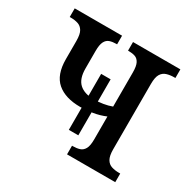

<svg xmlns="http://www.w3.org/2000/svg" viewBox="-125 -663 792 790"><g transform="rotate(30 271.0 -268.0)"><path d="M243 -91V-357H288V-91ZM287 0V-41H291Q309 -41 323 -45.5Q337 -50 345 -64.5Q353 -79 353 -109V-218Q325 -206 293.5 -201Q262 -196 236 -196Q165 -196 126 -229.5Q87 -263 87 -337V-423Q87 -455 78 -470Q69 -485 54 -490Q39 -495 20 -495H14V-536H239V-495H235Q218 -495 204.5 -490.5Q191 -486 183.5 -471.5Q176 -457 176 -427V-344Q176 -295 200 -273Q224 -251 269 -251Q291 -251 312.5 -254.5Q334 -258 353 -265V-427Q353 -457 345.5 -471.5Q338 -486 325 -490.5Q312 -495 295 -495H291V-536H516V-495H510Q491 -495 475 -490Q459 -485 450 -470Q441 -455 441 -423V-113Q441 -82 450 -66.5Q459 -51 475 -46Q491 -41 510 -41H516V0Z"/></g></svg>

Font: Noto Serif Condensed
Style: Regular
Weight: 400
Width: 3
Designer: Monotype Design Team
Foundry: Monotype Imaging Inc.
Version: Version 2.015